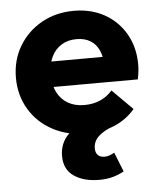

<svg xmlns="http://www.w3.org/2000/svg" viewBox="-51 -541 650 790"><g transform="rotate(-5 274.0 -146.0)"><path d="M294 11Q215 11 153.5 -21.5Q92 -54 57 -112Q22 -170 22 -243Q22 -316 56.5 -373.5Q91 -431 150 -464Q209 -497 283 -497Q355 -497 410 -466Q465 -435 496.5 -380Q528 -325 528 -254Q528 -241 526.5 -226.5Q525 -212 521 -193L102 -192V-297L456 -298L390 -254Q389 -296 377 -323.5Q365 -351 341.5 -365.5Q318 -380 284 -380Q248 -380 221.5 -363.5Q195 -347 180.5 -317Q166 -287 166 -244Q166 -201 181.5 -170.5Q197 -140 225.5 -123.5Q254 -107 293 -107Q329 -107 358 -119.5Q387 -132 409 -157L493 -73Q457 -31 406 -10Q355 11 294 11ZM327 205Q264 205 223.5 177.5Q183 150 183 94Q183 42 218 6.5Q253 -29 312 -42L404 -10Q365 4 342.5 24.5Q320 45 320 75Q320 92 329.5 102Q339 112 357 112Q369 112 379 108Q389 104 398 99L430 179Q411 190 385.5 197.5Q360 205 327 205Z"/></g></svg>

Font: Outfit Thin
Style: Bold
Weight: 700
Version: Version 1.100;gftools[0.9.27]